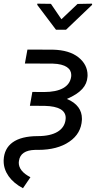

<svg xmlns="http://www.w3.org/2000/svg" viewBox="-44 -794 537 1029"><path d="M229 -773.4 155.8 -774.4V-767.6L255.9 -634.8H310.1L449.7 -768.1L449.2 -774.4L371.6 -772.9L285.2 -690.9ZM129.4 -301.3 116.2 -227.1 196.3 -226.6C270.5 -224.6 308.1 -203.1 308.1 -161.6C308.1 -157.7 307.6 -154.3 307.1 -150.4C299.8 -97.7 250 -64.5 158.7 -64.5C39.1 -64.5 -21 -17.6 -24.4 64C-24.4 65.9 -24.4 67.9 -24.4 69.8C-24.4 126.5 12.2 179.7 79.1 214.8L119.1 155.8C77.6 134.3 56.6 108.4 56.6 78.1C56.6 74.7 57.1 71.3 57.6 67.9C63 30.3 91.8 10.7 143.6 9.3H160.2C229 9.3 285.2 -5.4 327.6 -34.7C370.1 -63.5 392.6 -103 395 -152.3C395 -154.3 395 -156.7 395 -158.7C395 -202.6 370.6 -240.7 314.5 -263.7C391.1 -296.9 421.4 -334.5 424.8 -381.8C424.8 -384.8 425.3 -387.7 425.3 -390.6C425.3 -429.2 408.7 -460.9 376.5 -486.8C343.8 -512.7 298.3 -526.4 239.7 -527.8L103 -528.3L89.4 -453.6L238.3 -453.1C309.1 -451.2 337.9 -425.3 337.9 -392.1C337.9 -389.2 337.9 -386.2 337.4 -383.3C330.1 -329.1 279.3 -300.8 191.4 -300.8Z"/></svg>

Font: Roboto
Style: Italic
Weight: 400
Italic angle: -12°
Designer: Google
Version: Version 2.137; 2017